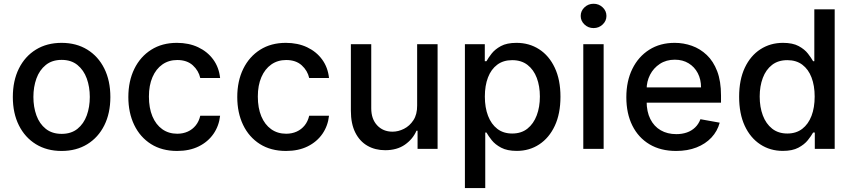

<svg xmlns="http://www.w3.org/2000/svg" viewBox="-20 -776 4452 1001"><path d="M301.1 11Q224.4 11 167.3 -24.1Q110.1 -59.3 78.5 -122.5Q46.9 -185.7 46.9 -270.2Q46.9 -355.1 78.5 -418.7Q110.1 -482.2 167.3 -517.4Q224.4 -552.6 301.1 -552.6Q377.8 -552.6 435 -517.4Q492.2 -482.2 523.8 -418.7Q555.4 -355.1 555.4 -270.2Q555.4 -185.7 523.8 -122.5Q492.2 -59.3 435 -24.1Q377.8 11 301.1 11ZM301.5 -78.1Q351.2 -78.1 383.9 -104.4Q416.5 -130.7 432.4 -174.4Q448.2 -218 448.2 -270.6Q448.2 -322.8 432.4 -366.7Q416.5 -410.5 383.9 -437.1Q351.2 -463.8 301.5 -463.8Q251.4 -463.8 218.6 -437.1Q185.7 -410.5 169.9 -366.7Q154.1 -322.8 154.1 -270.6Q154.1 -218 169.9 -174.4Q185.7 -130.7 218.6 -104.4Q251.4 -78.1 301.5 -78.1Z M903.4 11Q824.2 11 767.2 -25Q710.2 -61.1 679.7 -124.6Q649.1 -188.2 649.1 -270.2Q649.1 -353.3 680.4 -417.1Q711.6 -480.8 768.5 -516.7Q825.3 -552.6 902.3 -552.6Q964.5 -552.6 1013.1 -529.7Q1061.8 -506.7 1091.8 -465.6Q1121.8 -424.4 1127.5 -369.3H1024.1Q1015.6 -407.7 985.3 -435.4Q954.9 -463.1 904.1 -463.1Q859.7 -463.1 826.5 -439.8Q793.3 -416.5 774.9 -373.8Q756.4 -331 756.4 -272.7Q756.4 -213.1 774.5 -169.7Q792.6 -126.4 825.8 -102.6Q859 -78.8 904.1 -78.8Q934.3 -78.8 959 -90Q983.7 -101.2 1000.5 -122.2Q1017.4 -143.1 1024.1 -172.6H1127.5Q1121.8 -119.7 1093 -78.1Q1064.3 -36.6 1016.2 -12.8Q968 11 903.4 11Z M1471.2 11Q1392 11 1335 -25Q1278.1 -61.1 1247.5 -124.6Q1217 -188.2 1217 -270.2Q1217 -353.3 1248.2 -417.1Q1279.5 -480.8 1336.3 -516.7Q1393.1 -552.6 1470.2 -552.6Q1532.3 -552.6 1581 -529.7Q1629.6 -506.7 1659.6 -465.6Q1689.6 -424.4 1695.3 -369.3H1592Q1583.5 -407.7 1553.1 -435.4Q1522.7 -463.1 1471.9 -463.1Q1427.6 -463.1 1394.4 -439.8Q1361.2 -416.5 1342.7 -373.8Q1324.2 -331 1324.2 -272.7Q1324.2 -213.1 1342.3 -169.7Q1360.4 -126.4 1393.6 -102.6Q1426.8 -78.8 1471.9 -78.8Q1502.1 -78.8 1526.8 -90Q1551.5 -101.2 1568.4 -122.2Q1585.2 -143.1 1592 -172.6H1695.3Q1689.6 -119.7 1660.9 -78.1Q1632.1 -36.6 1584 -12.8Q1535.9 11 1471.2 11Z M2154.8 -226.2V-545.5H2261.4V0H2157V-94.5H2151.3Q2132.5 -50.8 2091.1 -21.8Q2049.7 7.1 1988.3 7.1Q1935.7 7.1 1895.4 -16.2Q1855.1 -39.4 1832.2 -85.2Q1809.3 -131 1809.3 -198.5V-545.5H1915.5V-211.3Q1915.5 -155.5 1946.4 -122.5Q1977.3 -89.5 2026.6 -89.5Q2056.5 -89.5 2086.1 -104.4Q2115.8 -119.3 2135.5 -149.5Q2155.2 -179.7 2154.8 -226.2Z M2403.8 204.5V-545.5H2507.5V-457H2516.3Q2525.6 -474.1 2543 -496.4Q2560.4 -518.8 2591.3 -535.7Q2622.2 -552.6 2672.9 -552.6Q2739 -552.6 2790.8 -519.2Q2842.7 -485.8 2872.3 -422.9Q2902 -360.1 2902 -271.7Q2902 -183.2 2872.5 -120.2Q2843 -57.2 2791.5 -23.3Q2740.1 10.7 2674 10.7Q2624.3 10.7 2592.9 -6Q2561.4 -22.7 2543.7 -45.1Q2525.9 -67.5 2516.3 -84.9H2509.9V204.5ZM2507.8 -272.7Q2507.8 -215.2 2524.5 -171.9Q2541.2 -128.6 2572.8 -104.2Q2604.4 -79.9 2650.2 -79.9Q2697.8 -79.9 2729.8 -105.3Q2761.7 -130.7 2778.2 -174.4Q2794.7 -218 2794.7 -272.7Q2794.7 -326.7 2778.6 -369.7Q2762.4 -412.6 2730.3 -437.5Q2698.2 -462.4 2650.2 -462.4Q2604 -462.4 2572.3 -438.6Q2540.5 -414.8 2524.1 -372.2Q2507.8 -329.5 2507.8 -272.7Z M3021 0V-545.5H3127.1V0ZM3074.6 -629.6Q3046.9 -629.6 3027.2 -648.3Q3007.5 -666.9 3007.5 -692.8Q3007.5 -719.1 3027.2 -737.7Q3046.9 -756.4 3074.6 -756.4Q3102.3 -756.4 3122 -737.7Q3141.7 -719.1 3141.7 -692.8Q3141.7 -666.9 3122 -648.3Q3102.3 -629.6 3074.6 -629.6Z M3505 11Q3424.4 11 3366.3 -23.6Q3308.2 -58.2 3276.8 -121.3Q3245.4 -184.3 3245.4 -269.2Q3245.4 -353 3276.8 -416.9Q3308.2 -480.8 3364.9 -516.7Q3421.5 -552.6 3497.5 -552.6Q3543.7 -552.6 3587 -537.3Q3630.3 -522 3664.8 -489.3Q3699.2 -456.7 3719.1 -404.7Q3739 -352.6 3739 -278.4V-240.8H3305.4V-320.3H3634.9Q3634.9 -362.2 3617.9 -394.7Q3600.9 -427.2 3570.1 -446Q3539.4 -464.8 3498.2 -464.8Q3453.5 -464.8 3420.3 -443Q3387.1 -421.2 3369.1 -386.2Q3351.2 -351.2 3351.2 -310.4V-248.2Q3351.2 -193.5 3370.6 -155.2Q3389.9 -116.8 3424.7 -96.8Q3459.5 -76.7 3506 -76.7Q3536.2 -76.7 3561.1 -85.4Q3585.9 -94.1 3604 -111.5Q3622.2 -128.9 3631.7 -154.5L3732.2 -136.4Q3720.2 -92 3689.1 -58.8Q3658 -25.6 3611.3 -7.3Q3564.6 11 3505 11Z M4061.4 10.7Q3995.4 10.7 3943.7 -23.3Q3892 -57.2 3862.7 -120.2Q3833.5 -183.2 3833.5 -271.7Q3833.5 -360.1 3863.1 -422.9Q3892.8 -485.8 3944.6 -519.2Q3996.4 -552.6 4062.1 -552.6Q4112.9 -552.6 4144 -535.7Q4175.1 -518.8 4192.3 -496.4Q4209.5 -474.1 4219.1 -457H4225.5V-727.3H4331.7V0H4228V-84.9H4219.1Q4209.5 -67.5 4191.6 -45.1Q4173.7 -22.7 4142.4 -6Q4111.2 10.7 4061.4 10.7ZM4084.9 -79.9Q4130.7 -79.9 4162.5 -104.2Q4194.2 -128.6 4210.8 -171.9Q4227.3 -215.2 4227.3 -272.7Q4227.3 -329.5 4210.9 -372.2Q4194.6 -414.8 4163 -438.6Q4131.4 -462.4 4084.9 -462.4Q4036.9 -462.4 4005 -437.5Q3973 -412.6 3956.9 -369.7Q3940.7 -326.7 3940.7 -272.7Q3940.7 -218 3957 -174.4Q3973.4 -130.7 4005.5 -105.3Q4037.6 -79.9 4084.9 -79.9Z"/></svg>

Font: InterMG Medium
Style: Regular
Weight: 500
Designer: Rasmus Andersson
Foundry: rsms
Version: Version 3.019;December 26, 2023;FontCreator 15.0.0.2955 64-b